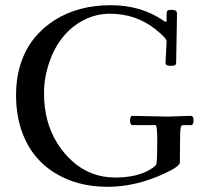

<svg xmlns="http://www.w3.org/2000/svg" viewBox="-20 -700 804 741"><path d="M675 -162.1 674.1 -73Q674.1 -57.6 614.7 -30.3Q503.4 21 396 21Q278.1 21 191.4 -32.7Q96.9 -91.3 61 -202.6Q42 -262.2 42 -331.3Q42 -400.4 60.5 -456.2Q79.1 -512 112.4 -552.9Q145.8 -593.8 191.4 -622.6Q282.2 -679.9 408 -679.9Q524.9 -679.9 611.1 -620.1Q623 -610.8 623 -621.1V-646Q623 -655.5 626.3 -658.8Q629.6 -662.1 641.4 -662.1Q653.1 -662.1 658.1 -658.9Q663.1 -655.8 663.1 -646L659.9 -460.9Q659.9 -451.7 656 -448.9Q652.1 -446 639.6 -446Q627.2 -446 623 -448.6Q618.9 -451.2 618.9 -459L623 -541Q623 -552.7 579.6 -587.4Q504.4 -647 404.1 -647Q351.1 -647 304.1 -623Q257.1 -599.1 223.3 -557.7Q189.5 -516.4 169.7 -457.9Q149.9 -399.4 149.9 -341.3Q149.9 -283.2 162.8 -235.6Q175.8 -188 200.4 -148.3Q225.1 -108.6 258.3 -78.6Q328.9 -14.9 424.1 -14.9Q508.3 -14.9 559.6 -45.9Q583.3 -60.3 584 -68.1Q586.9 -93.8 586.9 -155.4Q586.9 -217 580.1 -217H492.9Q481.9 -217 481.9 -235Q481.9 -252.9 491.9 -252.9L626 -250L716.1 -252.9Q727.1 -252.9 727.1 -235Q727.1 -217 716.1 -217H685.1Q678.7 -217 676.9 -205Q675 -192.9 675 -162.1Z"/></svg>

Font: Fanwood Text
Style: Regular
Weight: 400
Version: Version 1.1001